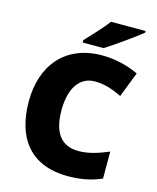

<svg xmlns="http://www.w3.org/2000/svg" viewBox="-135 -1071 918 1122"><g transform="rotate(15 324.5 -509.5)"><path d="M604 -968V-978H395C362 -933 300 -869 266 -832V-818H393C447 -852 557 -930 604 -968ZM395 -617C455 -617 507 -598 559 -573L618 -725C545 -760 466 -775 397 -775C174 -775 51 -622 51 -406C51 -189 152 -41 385 -41C459 -41 524 -53 587 -81V-244C527 -219 469 -199 406 -199C300 -199 249 -270 249 -405C249 -538 304 -617 395 -617Z"/></g></svg>

Font: Noto Sans Tamil UI Black
Style: Regular
Weight: 900
Designer: Jelle Bosma - Monotype Design Team
Foundry: Monotype Imaging Inc.
Version: Version 2.004